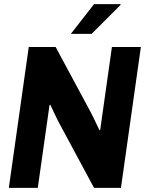

<svg xmlns="http://www.w3.org/2000/svg" viewBox="-20 -915 731 935"><path d="M325 -750H426L567 -891V-895H438ZM438 0H569L666 -686H525L468 -283L465 -280C450 -309 437 -340 422 -368L251 -686H120L23 0H164L221 -402L225 -405C225 -405 254 -342 268 -316Z"/></svg>

Font: Chivo
Style: Bold Italic
Weight: 700
Italic angle: -8°
Designer: Hector Gatti
Foundry: Omnibus-Type
Version: Version 1.003;PS 001.003;hotconv 1.0.70;makeotf.lib2.5.58329